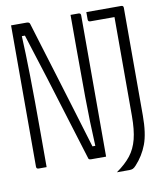

<svg xmlns="http://www.w3.org/2000/svg" viewBox="-87 -769 773 922"><g transform="rotate(-10 300.0 -308.5)"><path d="M80 0H41Q30 0 30 -11V-700H106Q120 -700 122 -690Q134 -649 156 -578.5Q178 -508 204.5 -420.5Q231 -333 259.5 -240Q288 -147 314 -60H328Q322 -178 321 -299.5Q320 -421 320 -538V-700H359Q370 -700 370 -689V0H298Q285 0 284 -7Q251 -113 220 -214.5Q189 -316 156.5 -420.5Q124 -525 87 -640H72Q76 -560 78 -446Q80 -332 80 -160ZM408 83Q452 52 477.5 19.5Q503 -13 514.5 -58Q526 -103 526 -171V-653H408Q397 -653 397 -664V-700H567Q578 -700 578 -689V-164Q578 -76 558.5 -24.5Q539 27 502 67Q493 77 486 80Q479 83 469 83Z"/></g></svg>

Font: Recursive Mn Lnr St Lt
Style: Regular
Weight: 300
Monospace: yes
Version: Version 1.079;hotconv 1.0.112;makeotfexe 2.5.65598; ttfautoh